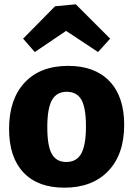

<svg xmlns="http://www.w3.org/2000/svg" viewBox="-20 -856 617 889"><path d="M296 -551Q419 -551 487 -480Q555 -409 555 -278Q555 -141 481 -64Q407 13 278 13Q155 13 88.5 -57.5Q22 -128 22 -259Q22 -396 94 -473.5Q166 -551 296 -551ZM289 -431Q242 -431 220.5 -392.5Q199 -354 199 -267Q199 -180 220 -143Q241 -106 287 -106Q335 -106 356.5 -145.5Q378 -185 378 -271Q378 -357 357 -394Q336 -431 289 -431ZM141 -615 87 -677 235 -827 331 -836 490 -677 434 -615 286 -713Z"/></svg>

Font: Bitter ExtraBold
Style: Regular
Weight: 800
Designer: Sol Matas, and Bitter project Authors
Foundry: Sol Matas
Version: Version 2.001